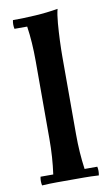

<svg xmlns="http://www.w3.org/2000/svg" viewBox="-83 -758 465 803"><g transform="rotate(-10 149.5 -356.0)"><path d="M270 -35Q274 -17 270 2Q238 0 208 0Q178 0 150 0Q122 0 92 0Q62 0 29 2Q25 -17 29 -35H83Q88 -71 90.5 -107.5Q93 -144 93 -185V-515Q93 -596 83 -663H29Q25 -682 29 -700Q75 -700 124.5 -703Q174 -706 221 -714Q215 -691 212 -654.5Q209 -618 207.5 -580.5Q206 -543 206 -515V-185Q206 -144 208.5 -107.5Q211 -71 216 -35Z"/></g></svg>

Font: Poltawski Nowy SemiBold
Style: Regular
Weight: 600
Version: Version 1.001;gftools[0.9.25]